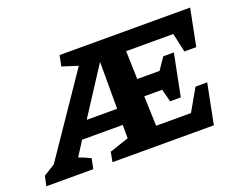

<svg xmlns="http://www.w3.org/2000/svg" viewBox="-150 -700 1087 865"><g transform="rotate(-20 394.0 -267.5)"><path d="M-60 0 -50 -47 5 -81 263 -460 188 -484 198 -535H824L789 -358H732L712 -449H486L490 -314H597L635 -370H686L646 -169H595L579 -230H493L498 -87H665L725 -192H781L743 0H257L266 -47L358 -78V-142H163L119 -73Q147 -63 175 -49L165 0ZM213 -219H359V-444Z"/></g></svg>

Font: Piazzolla SC
Style: Bold Italic
Weight: 700
Italic angle: -11.3°
Designer: Juan Pablo del Peral
Foundry: Huerta Tipografica
Version: Version 1.330